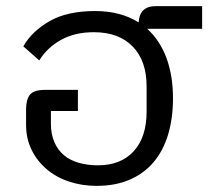

<svg xmlns="http://www.w3.org/2000/svg" viewBox="-20 -594 679 626"><path d="M295 12Q247 12 205 -2Q163 -16 132 -42.5Q101 -69 83 -105.5Q65 -142 65 -187V-238Q65 -268 77 -284.5Q89 -301 128 -301H234V-232H146V-191Q146 -156 157.5 -130Q169 -104 189 -87.5Q209 -71 237.5 -63Q266 -55 299 -55Q374 -55 416 -101Q458 -147 458 -230V-312Q458 -396 412.5 -442.5Q367 -489 286 -489Q224 -489 179 -464Q134 -439 108 -397L56 -443Q84 -492 141.5 -525Q199 -558 290 -558Q373 -558 432 -521Q435 -574 488 -574H639V-500H460Q501 -463 522.5 -405.5Q544 -348 544 -273Q544 -208 528 -155Q512 -102 480.5 -65Q449 -28 402.5 -8Q356 12 295 12Z"/></svg>

Font: IBM Plex Thai
Style: Regular
Weight: 400
Designer: Mike Abbink, Paul van der Laan, Pieter van Rosmalen, Ben Mitchell, Mark Frömberg
Foundry: Bold Monday
Version: Version 1.0